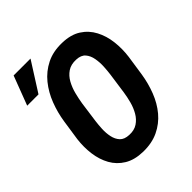

<svg xmlns="http://www.w3.org/2000/svg" viewBox="-229 -908 1044 1044"><g transform="rotate(-45 293.0 -386.0)"><path d="M569.3 -410.6 551.8 -293Q542.5 -232.9 521 -177.5Q499.5 -122.1 463.9 -79.6Q428.2 -37.1 377.4 -12.9Q326.7 11.2 259.8 9.8Q195.8 8.3 153.1 -17.6Q110.4 -43.5 86.4 -86.4Q62.5 -129.4 55.4 -182.9Q48.3 -236.3 55.2 -292L72.8 -410.2Q82 -470.7 103.5 -526.6Q125 -582.5 160.9 -627Q196.8 -671.4 248 -697Q299.3 -722.7 367.2 -720.7Q432.1 -719.2 474.6 -691.9Q517.1 -664.6 540.5 -619.9Q564 -575.2 570.3 -520.8Q576.7 -466.3 569.3 -410.6ZM413.6 -292 430.7 -412.6Q434.1 -437.5 435.8 -469Q437.5 -500.5 432.1 -530.5Q426.8 -560.5 409.7 -580.6Q392.6 -600.6 356.9 -602.1Q317.9 -604 291.7 -586.4Q265.6 -568.8 249.5 -539.3Q233.4 -509.8 224.9 -476.1Q216.3 -442.4 211.4 -411.6L194.8 -291.5Q191.4 -266.1 189.9 -235.4Q188.5 -204.6 194.6 -176Q200.7 -147.5 218 -128.7Q235.4 -109.9 271 -108.4Q308.6 -106.4 334 -123.3Q359.4 -140.1 375.5 -168Q391.6 -195.8 400.4 -228.8Q409.2 -261.7 413.6 -292ZM-8.8 -613.3 55.2 -781.7H185.1L78.1 -613.3Z"/></g></svg>

Font: Roboto Condensed
Style: Bold Italic
Weight: 700
Italic angle: -12°
Designer: Christian Robertson
Foundry: Google
Version: Version 3.0